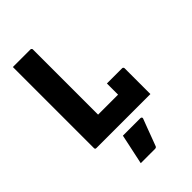

<svg xmlns="http://www.w3.org/2000/svg" viewBox="-277 -801 1155 1155"><g transform="rotate(-45 300.0 -223.5)"><path d="M81 0Q78 0 76 -0.5Q74 -1 72.5 -2.5Q71 -4 70.5 -6Q70 -8 70 -11Q70 -87 70 -163Q70 -239 70 -315.5Q70 -392 70 -468Q70 -544 70 -620Q70 -640 70 -660Q70 -680 70 -700Q108 -700 145 -700Q182 -700 219 -700Q223 -700 225 -698.5Q227 -697 228.5 -695Q230 -693 230 -689Q230 -621 230 -551.5Q230 -482 230 -412Q230 -342 230 -272.5Q230 -203 230 -135H419Q449 -135 469.5 -128Q490 -121 503.5 -105Q517 -89 525.5 -63.5Q534 -38 540 0ZM400 -230Q423 -230 444 -230Q465 -230 485.5 -230Q506 -230 529 -230Q533 -230 535 -228.5Q537 -227 538.5 -225Q540 -223 540 -219Q540 -200 540 -171Q540 -142 540 -109.5Q540 -77 540 -48Q540 -19 540 0Q487 -5 456 -21Q425 -37 412.5 -62.5Q400 -88 400 -121Q400 -134 400 -155.5Q400 -177 400 -198Q400 -219 400 -230ZM246 60Q271 60 295.5 60Q320 60 345 60Q370 60 394 60Q400 60 403.5 63.5Q407 67 405 73Q394 102 383.5 129.5Q373 157 363 184.5Q353 212 341 243Q340 247 336.5 250Q333 253 326 253Q304 253 272.5 253Q241 253 205 253Q212 220 219 187Q226 154 233 122Q240 90 246 60Z"/></g></svg>

Font: Recursive Monospace ExtraBold
Style: Regular
Weight: 800
Version: Version 1.047